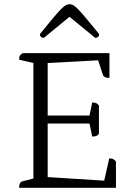

<svg xmlns="http://www.w3.org/2000/svg" viewBox="-20 -894 636 914"><path d="M71 0Q71 -27 87 -31L139 -44V-594L71 -610Q71 -622 74.5 -629Q78 -636 90 -641H501V-523Q474 -523 469 -540L447 -607L207 -594V-344H406L419 -406Q428 -406 436 -403.5Q444 -401 451 -392V-257Q444 -248 435.5 -246Q427 -244 419 -244L406 -306H207V-51L476 -34L500 -140Q513 -140 520 -136Q527 -132 532 -125V0ZM311 -874Q320 -874 328.5 -869.5Q337 -865 351 -851Q365 -837 388.5 -808.5Q412 -780 452 -732Q452 -714 433 -714L311 -814L189 -714Q170 -714 170 -732Q209 -780 233 -808.5Q257 -837 271 -851Q285 -865 294 -869.5Q303 -874 311 -874Z"/></svg>

Font: Petrona Light
Style: Regular
Weight: 300
Designer: Ringo R. Seeber
Foundry: Ringo R. Seeber
Version: Version 2.001; ttfautohint (v1.8.3)